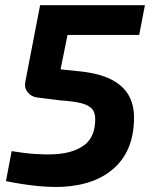

<svg xmlns="http://www.w3.org/2000/svg" viewBox="-20 -710 586 742"><path d="M540 -690 518 -575H241L214 -442L291 -434Q365 -426 410.5 -402.5Q456 -379 477 -342Q498 -305 498 -256Q498 -133 425 -64Q352 5 221 12Q173 14 117.5 8Q62 2 3 -10L25 -126Q72 -118 115 -115Q158 -112 192 -114Q264 -118 306 -149.5Q348 -181 348 -250Q348 -277 334 -291Q320 -305 290.5 -312Q261 -319 213 -322L125 -333Q101 -336 87 -353.5Q73 -371 78 -395L135 -690Z"/></svg>

Font: Exo 2
Style: Bold Italic
Weight: 700
Italic angle: -8°
Designer: Natanael Gama
Foundry: Natanael Gama
Version: Version 2.010